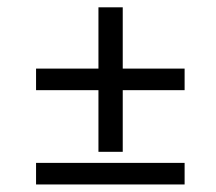

<svg xmlns="http://www.w3.org/2000/svg" viewBox="-20 -568 582 517"><path d="M245.1 -159.2V-325.2H77.1V-383.3H245.1V-548.3H310.5V-383.3H477.1V-325.2H310.5V-159.2ZM77.1 -71.3V-129.4H477.1V-71.3Z"/></svg>

Font: Elstob 18pt ExtraBold
Style: Italic
Weight: 800
Italic angle: -20°
Designer: Peter S. Baker
Version: Version 1.015